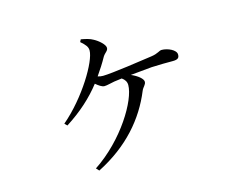

<svg xmlns="http://www.w3.org/2000/svg" viewBox="-88 -714 1177 912"><g transform="rotate(-15 500.0 -258.5)"><path d="M366 -559C389 -539 399 -527 399 -509C399 -456 308 -302 193 -204L205 -192C280 -240 337 -292 382 -350C396 -338 412 -327 423 -327C438 -327 455 -333 474 -336L512 -341C526 -331 534 -319 534 -303C534 -229 433 -59 283 40L296 54C448 -23 542 -134 593 -259C600 -276 614 -283 614 -298C614 -312 591 -332 558 -346C597 -350 638 -354 663 -356C699 -358 744 -358 768 -358C796 -358 800 -368 800 -382C800 -405 759 -423 730 -423C717 -423 710 -411 675 -406C634 -400 471 -376 430 -376C422 -376 413 -377 404 -380C423 -407 441 -435 457 -464C468 -481 482 -485 482 -500C482 -516 454 -541 431 -553C416 -562 395 -567 372 -571Z"/></g></svg>

Font: Noto Serif CJK JP
Style: Regular
Weight: 400
Designer: Ryoko NISHIZUKA 西塚涼子 (kana & ideographs); Frank Grießhammer (Latin, Greek & Cyrillic); Wenlong ZHANG 张文龙 (bopomofo); San
Foundry: Adobe Systems Incorporated
Version: Version 1.000;PS 1;hotconv 16.6.53;makeotf.lib2.5.65590